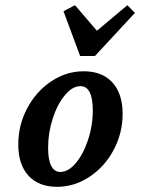

<svg xmlns="http://www.w3.org/2000/svg" viewBox="-20 -699 535 730"><path d="M49.5 -149.7Q49.5 -223.6 83.6 -287.6Q117.6 -351.6 174.9 -389.8Q232.1 -428 298 -428Q368.7 -428 407.4 -385.5Q446.2 -343.1 446.2 -266.1Q446.2 -192.7 412.1 -128.9Q378.1 -65.1 320.4 -26.9Q262.8 11.3 196.9 11.3Q127 11.3 88.3 -31Q49.5 -73.3 49.5 -149.7ZM332.8 -279Q332.8 -325.3 320.9 -348.4Q309.1 -371.5 285.8 -371.5Q255.5 -371.5 227 -337.4Q198.4 -303.2 180.7 -248.9Q162.9 -194.5 162.9 -137.2Q162.9 -91.4 174.8 -68.3Q186.6 -45.2 209.5 -45.2Q239.8 -45.2 268.3 -79.1Q296.8 -113 314.8 -167.4Q332.8 -221.7 332.8 -279ZM493 -650 341 -486.1H284.6L221.4 -656.4L265.1 -679.2L369.8 -557.4L314.3 -553.3L464.2 -679.2Z"/></svg>

Font: Playfair Micro SmCond SmLight
Style: Italic
Weight: 360
Width: 4
Italic angle: -15.6°
Designer: Claus Eggers Sørensen
Foundry: Claus Eggers Sørensen
Version: Version 2.203;Glyphs 3.3 (3326)